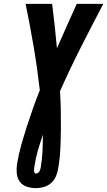

<svg xmlns="http://www.w3.org/2000/svg" viewBox="-20 -755 557 998"><path d="M167 223Q142 223 118.5 215Q95 207 82 188Q69 169 67 144.5Q65 120 69 95Q77 47 90.5 -1Q104 -49 119.5 -97Q135 -145 151.5 -192Q168 -239 187 -286Q174 -400 155 -512Q136 -624 113 -735H251Q258 -677 264.5 -619.5Q271 -562 276 -504Q301 -562 327 -619.5Q353 -677 379 -735H517Q458 -623 400.5 -509.5Q343 -396 292 -281Q295 -231 296 -181Q297 -131 296.5 -80.5Q296 -30 293.5 21Q291 72 282 123Q279 143 270 163Q261 183 245 197Q229 211 208 217Q187 223 167 223ZM166 147Q172 147 177.5 143.5Q183 140 185.5 135Q188 130 189.5 124.5Q191 119 192 114Q199 71 201 29Q203 -13 203 -55Q189 -14 177 27Q165 68 159 110Q158 115 157.5 120.5Q157 126 157 131.5Q157 137 159 142Q161 147 166 147Z"/></svg>

Font: Iosevka Heavy
Style: Italic
Weight: 900
Italic angle: -9°
Monospace: yes
Designer: Belleve Invis
Foundry: Belleve Invis
Version: Version 32.5.0; ttfautohint (v1.8.4)